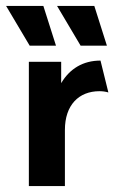

<svg xmlns="http://www.w3.org/2000/svg" viewBox="-51 -624 390 644"><path d="M219.4 -470.8H307.6L265.3 -604.2H140.3ZM48.6 -470.8H136.8L94.4 -604.2H-30.6ZM45.8 0H166.7V-188.2C166.7 -271.5 213.2 -318.1 282.6 -318.1C293.1 -318.1 303.5 -316.7 312.5 -313.9L286.1 -420.8C227.1 -420.8 182.6 -393.1 154.2 -345.1V-416.7H45.8Z"/></svg>

Font: Afacad
Style: Bold
Weight: 700
Designer: Kristian Moeller
Foundry: Dicotype
Version: Version 1.000